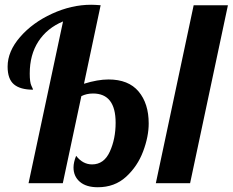

<svg xmlns="http://www.w3.org/2000/svg" viewBox="-20 -770 978 807"><path d="M315.5 -6C333.2 9.3 358.3 17 391 17C438.3 17 478 2.3 510 -27C542 -56.3 565.8 -91.8 581.5 -133.5C597.2 -175.2 605 -214.3 605 -251C605 -307 590.8 -351.8 562.5 -385.5C534.2 -419.2 492 -436 436 -436C406 -436 371.7 -430 333 -418L403 -748C385.7 -749.3 372.3 -750 363 -750C308.3 -750 253.7 -737.5 199 -712.5C144.3 -687.5 99.5 -654.8 64.5 -614.5C29.5 -574.2 12 -532.7 12 -490C12 -455.3 20.8 -430.5 38.5 -415.5C56.2 -400.5 83 -393 119 -393C119 -394.3 116.7 -399.8 112 -409.5C107.3 -419.2 105 -436.3 105 -461C105 -513.7 117.2 -558.7 141.5 -596C165.8 -633.3 200.3 -661.3 245 -680L100 0H244L322 -366C336.7 -373.3 353 -377 371 -377C434.3 -377 466 -336 466 -254C466 -208.7 457.8 -168.2 441.5 -132.5C425.2 -96.8 400.3 -79 367 -79C341 -79 318.7 -91 300 -115C292.7 -97 289 -80.7 289 -66C289 -41.3 297.8 -21.3 315.5 -6ZM794 -748 635 0H779L938 -748Z"/></svg>

Font: DonutKreme
Style: Regular
Weight: 400
Designer: Impallari Type
Foundry: Impallari Type
Version: Version 2.100